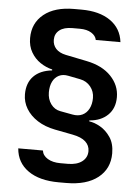

<svg xmlns="http://www.w3.org/2000/svg" viewBox="-60 -786 719 987"><g transform="rotate(5 300.0 -292.5)"><path d="M280.3 154.6Q181.1 154.6 122.6 113.4Q64.1 72.2 58.3 -1.2H185.5Q189 24.6 214.9 40.3Q240.9 55.9 280.3 55.9H318.6Q365.6 55.9 392.4 35.5Q419.1 15.1 419.1 -18.4Q419.1 -47.4 397.4 -67.4Q375.7 -87.3 330.4 -95.9L237.8 -113.8Q185.4 -124.1 147.6 -148.4Q109.8 -172.6 89 -207Q68.3 -241.4 68.3 -281.4Q68.3 -340 101.9 -374.5Q135.5 -409 196.8 -415.4V-420.4Q164.8 -427.8 135.5 -447.3Q106.2 -466.8 87.9 -498.3Q69.5 -529.7 69.5 -571.4Q69.5 -648.9 126.1 -694.5Q182.6 -740 281.9 -740H320.2Q412.7 -740 469.2 -700.7Q525.8 -661.4 534 -590.9H406.8Q402.8 -612.7 379.8 -627Q356.9 -641.3 320.2 -641.3H281.9Q238.3 -641.3 215 -622.8Q191.7 -604.3 191.7 -573.3Q191.7 -546.2 208.8 -527.3Q225.9 -508.4 259.7 -501.2L369.8 -478.8Q451.3 -462.3 495.9 -415.3Q540.5 -368.4 540.5 -307.4Q540.5 -249.4 504.7 -214.9Q469 -180.4 409.7 -176.2V-171.3Q436.5 -168.1 467 -150.7Q497.4 -133.3 519.6 -100.5Q541.7 -67.8 541.7 -17.3Q541.7 61.8 482.9 108.2Q424 154.6 318.6 154.6ZM320.6 -198.7Q350.1 -193.1 372 -203.4Q393.9 -213.7 406.1 -237.1Q418.3 -260.5 418.3 -292.6Q418.3 -325.8 398.1 -351.1Q377.8 -376.3 344.6 -382.9L281.7 -395.3Q254 -400.9 233.3 -390.5Q212.5 -380.1 201.2 -357.4Q189.9 -334.6 189.9 -302.3Q189.9 -266.7 208.4 -241.3Q227 -215.9 256.9 -210.5Z"/></g></svg>

Font: Atlassian Mono
Style: Regular
Weight: 400
Monospace: yes
Designer: Philipp Nurullin, Konstantin Bulenkov
Foundry: Modifications by Atlassian Pty Ltd, manufactured by JetBrains
Version: Version 2.304